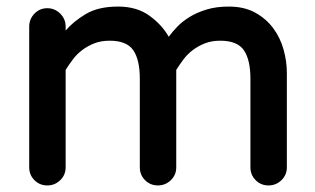

<svg xmlns="http://www.w3.org/2000/svg" viewBox="-20 -550 959 585"><path d="M69 -40V-469Q69 -492 85 -508.5Q101 -525 124 -525Q147 -525 163.5 -508.5Q180 -492 180 -469V-457Q203 -484 241 -507Q279 -530 340 -530Q397 -530 435.5 -502Q474 -474 494 -438Q505 -453 520.5 -469Q536 -485 558 -498.5Q580 -512 609.5 -521Q639 -530 677 -530Q724 -530 757.5 -511.5Q791 -493 812.5 -464Q834 -435 844 -399Q854 -363 854 -328V-40Q854 -17 837.5 -1Q821 15 798 15Q775 15 759 -1Q743 -17 743 -40V-310Q743 -368 723 -397Q703 -426 651 -426Q625 -426 604.5 -418Q584 -410 567.5 -397.5Q551 -385 539 -369Q527 -353 517 -337V-40Q517 -17 500.5 -1Q484 15 461 15Q438 15 422 -1Q406 -17 406 -40V-310Q406 -368 386 -397Q366 -426 314 -426Q288 -426 267.5 -418Q247 -410 230.5 -397.5Q214 -385 202 -369Q190 -353 180 -337V-40Q180 -17 163.5 -1Q147 15 124 15Q101 15 85 -1Q69 -17 69 -40Z"/></svg>

Font: Varela Round Precious
Style: Medium
Weight: 500
Designer: Joe Prince
Foundry: Joe Prince
Version: Version 1.000